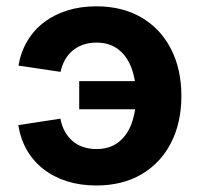

<svg xmlns="http://www.w3.org/2000/svg" viewBox="-20 -568 623 599"><path d="M280.3 10.7Q231 10.7 189.2 -2.4Q147.5 -15.6 115.7 -40.3Q84 -64.9 64 -99.6Q43.9 -134.3 37.1 -177.7L168.5 -197.8Q172.4 -176.3 181.9 -158.7Q191.4 -141.1 205.6 -128.7Q219.7 -116.2 238.8 -109.6Q257.8 -103 280.8 -103Q322.3 -103 349.6 -124.3Q377 -145.5 390.6 -182.9Q404.3 -220.2 404.3 -269Q404.3 -317.4 390.6 -354.7Q377 -392.1 349.6 -413.6Q322.3 -435.1 280.8 -435.1Q257.8 -435.1 239.3 -428.5Q220.7 -421.9 206.3 -409.9Q191.9 -397.9 182.6 -381.1Q173.3 -364.3 168.9 -343.8L37.6 -363.3Q44.9 -405.8 65.2 -439.9Q85.4 -474.1 117.2 -498.3Q148.9 -522.5 190.2 -535.4Q231.4 -548.3 280.3 -548.3Q361.8 -548.3 421.4 -513.4Q481 -478.5 513.4 -415.3Q545.9 -352.1 545.9 -268.6Q545.9 -185.1 513.4 -122.1Q481 -59.1 421.4 -24.2Q361.8 10.7 280.3 10.7ZM412.1 -227.1H227.1V-314.9H412.1Z"/></svg>

Font: Inter 17pt
Style: Bold
Weight: 700
Version: Version 4.001;git-66647c0bb